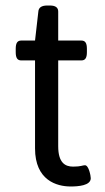

<svg xmlns="http://www.w3.org/2000/svg" viewBox="-20 -670 382 696"><path d="M161 -650H151C130 -650 120 -642 119 -628L107 -523H57C43 -523 37 -514 37 -493V-481C37 -460 43 -451 57 -451H107V-132C107 -16 186 6 236 6C263 6 309 3 309 -24C309 -32 302 -71 288 -71C279 -71 274 -66 245 -66C216 -66 191 -80 191 -140V-451H275C289 -451 295 -460 295 -481V-493C295 -514 289 -523 275 -523H191V-628C191 -642 182 -650 161 -650Z"/></svg>

Font: Asap
Style: Regular
Weight: 400
Designer: Pablo Cosgaya
Foundry: Pablo Cosgaya
Version: Version 1.007;PS 001.007;hotconv 1.0.70;makeotf.lib2.5.58329